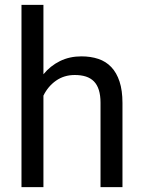

<svg xmlns="http://www.w3.org/2000/svg" viewBox="-20 -770 591 790"><path d="M158.7 -464.4Q187 -499 226.6 -518.6Q266.1 -538.1 314.9 -538.1Q353.5 -538.1 384.8 -527.6Q416 -517.1 438 -493.9Q460 -470.7 471.9 -434.3Q483.9 -397.9 483.9 -346.2V0H393.6V-347.2Q393.6 -377.9 386.7 -399.7Q379.9 -421.4 366.5 -435.1Q353 -448.7 333.3 -455.1Q313.5 -461.4 287.6 -461.4Q243.7 -461.4 210.4 -438Q177.2 -414.6 158.7 -376.5V0H68.4V-750H158.7Z"/></svg>

Font: Dirooz
Style: Regular
Weight: 400
Foundry: DejaVu fonts team - Redesigned by Saber Rastikerdar
Version: Version 0.2.1